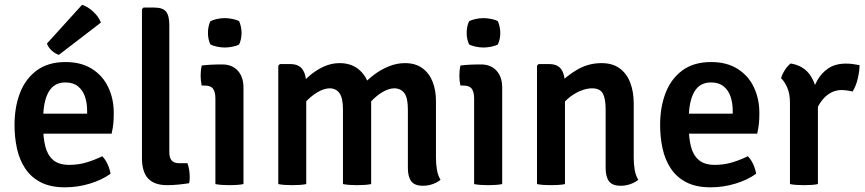

<svg xmlns="http://www.w3.org/2000/svg" viewBox="-20 -767 3606 800"><path d="M114.5 -210V-293.5H343V-306.5Q343 -338 334 -364.5Q325 -391 305 -407.2Q285 -423.5 252.5 -423.5Q205 -423.5 182.5 -383.8Q160 -344 160 -272V-236.5Q160 -192.5 168.8 -157Q177.5 -121.5 201 -100.8Q224.5 -80 269 -80Q306 -80 340.2 -90.2Q374.5 -100.5 406 -116Q420 -102 429 -81.2Q438 -60.5 440.5 -43Q404.5 -17 354 -1.8Q303.5 13.5 251 13.5Q190 13.5 149.2 -7.8Q108.5 -29 84.5 -65.8Q60.5 -102.5 50.5 -149Q40.5 -195.5 40.5 -246Q40.5 -321 63.5 -380.2Q86.5 -439.5 133.8 -474Q181 -508.5 253 -508.5Q318 -508.5 363 -480.2Q408 -452 431 -403.8Q454 -355.5 454 -296Q454 -269 452 -250.5Q450 -232 445 -210ZM322 -747Q346 -739.5 368.8 -718.2Q391.5 -697 400.5 -673L225.5 -538.5Q210 -543 195.8 -556Q181.5 -569 175.5 -585.5Z M761 -87Q770.5 -60.5 770.5 -29.5Q770.5 -23 770 -16Q769.5 -9 767.5 -3.5Q749 -0.5 724 2Q699 4.5 676.5 4.5Q623 4.5 597.2 -23.2Q571.5 -51 571.5 -108V-729L578 -735.5H622.5Q658.5 -735.5 672 -718.5Q685.5 -701.5 685.5 -662.5V-132Q685.5 -110 695.2 -98.5Q705 -87 726.5 -87Z M994.5 0Q982 2.5 966.8 3.5Q951.5 4.5 936 4.5Q920.5 4.5 905.2 3.5Q890 2.5 877.5 0V-357Q877.5 -383.5 867.8 -397Q858 -410.5 833 -410.5H820.5Q816 -430 816 -451.5Q816 -461.5 817 -472.2Q818 -483 820.5 -494Q841 -496.5 859.8 -497.5Q878.5 -498.5 891 -498.5H906Q947 -498.5 970.8 -472.5Q994.5 -446.5 994.5 -402ZM846.5 -630Q846.5 -657 856.5 -678.5Q866.5 -684 883.5 -687.8Q900.5 -691.5 916.5 -691.5Q932 -691.5 950 -687.8Q968 -684 976.5 -678.5Q981 -668.5 983.8 -655.2Q986.5 -642 986.5 -630Q986.5 -603.5 976.5 -582Q968 -576.5 950 -572.8Q932 -569 916.5 -569Q900.5 -569 883.2 -572.8Q866 -576.5 856.5 -582Q846.5 -603.5 846.5 -630Z M1189.5 -500Q1225 -500 1240.5 -477.8Q1256 -455.5 1256 -416V0Q1244.5 2.5 1229 3.5Q1213.5 4.5 1198 4.5Q1182.5 4.5 1167 3.5Q1151.5 2.5 1139.5 0V-493L1146 -500ZM1409 -310Q1409 -359.5 1394.2 -379.2Q1379.5 -399 1353.5 -399Q1329.5 -398.5 1302.5 -382.5Q1275.5 -366.5 1252.5 -341Q1229.5 -315.5 1217 -286V-395.5Q1239.5 -425 1267.8 -449.8Q1296 -474.5 1328.2 -489.2Q1360.5 -504 1394.5 -504Q1438 -504 1467.5 -483.2Q1497 -462.5 1511.8 -427.2Q1526.5 -392 1526.5 -348V0Q1514 2.5 1498.8 3.5Q1483.5 4.5 1468 4.5Q1452.5 4.5 1437 3.5Q1421.5 2.5 1409 0ZM1679.5 -311Q1679.5 -360.5 1664.2 -379.8Q1649 -399 1623 -399Q1600 -399 1573.5 -383.2Q1547 -367.5 1523.2 -341Q1499.5 -314.5 1484.5 -283V-405.5Q1508 -432.5 1537.8 -455Q1567.5 -477.5 1600.5 -490.8Q1633.5 -504 1667.5 -504Q1711 -504 1739.8 -483Q1768.5 -462 1782.5 -426.5Q1796.5 -391 1796.5 -347V-110.5Q1796.5 -83.5 1800.5 -59.8Q1804.5 -36 1815.5 -18Q1802.5 -7 1783 0Q1763.5 7 1742 7Q1707.5 7 1693.5 -11.8Q1679.5 -30.5 1679.5 -67Z M2072.5 0Q2060 2.5 2044.8 3.5Q2029.5 4.5 2014 4.5Q1998.5 4.5 1983.2 3.5Q1968 2.5 1955.5 0V-357Q1955.5 -383.5 1945.8 -397Q1936 -410.5 1911 -410.5H1898.5Q1894 -430 1894 -451.5Q1894 -461.5 1895 -472.2Q1896 -483 1898.5 -494Q1919 -496.5 1937.8 -497.5Q1956.5 -498.5 1969 -498.5H1984Q2025 -498.5 2048.8 -472.5Q2072.5 -446.5 2072.5 -402ZM1924.5 -630Q1924.5 -657 1934.5 -678.5Q1944.5 -684 1961.5 -687.8Q1978.5 -691.5 1994.5 -691.5Q2010 -691.5 2028 -687.8Q2046 -684 2054.5 -678.5Q2059 -668.5 2061.8 -655.2Q2064.5 -642 2064.5 -630Q2064.5 -603.5 2054.5 -582Q2046 -576.5 2028 -572.8Q2010 -569 1994.5 -569Q1978.5 -569 1961.2 -572.8Q1944 -576.5 1934.5 -582Q1924.5 -603.5 1924.5 -630Z M2268 -500Q2303.5 -500 2318.8 -477.8Q2334 -455.5 2334 -416V0Q2322.5 2.5 2307 3.5Q2291.5 4.5 2276 4.5Q2260.5 4.5 2245 3.5Q2229.5 2.5 2217.5 0V-493.5L2224 -500ZM2620.5 -110.5Q2620.5 -83.5 2624.5 -59.8Q2628.5 -36 2639.5 -18Q2626.5 -7 2607 0Q2587.5 7 2566 7Q2531.5 7 2517.5 -11.8Q2503.5 -30.5 2503.5 -67V-310.5Q2503.5 -356 2491.8 -377.5Q2480 -399 2446.5 -399Q2424 -399 2397 -387.8Q2370 -376.5 2345.5 -355.2Q2321 -334 2305 -303.5V-413Q2339 -450 2385.5 -477Q2432 -504 2486 -504Q2532.5 -504 2562.2 -482Q2592 -460 2606.2 -422Q2620.5 -384 2620.5 -336.5Z M2804.5 -210V-293.5H3033V-306.5Q3033 -338 3024 -364.5Q3015 -391 2995 -407.2Q2975 -423.5 2942.5 -423.5Q2895 -423.5 2872.5 -383.8Q2850 -344 2850 -272V-236.5Q2850 -192.5 2858.8 -157Q2867.5 -121.5 2891 -100.8Q2914.5 -80 2959 -80Q2996 -80 3030.2 -90.2Q3064.5 -100.5 3096 -116Q3110 -102 3119 -81.2Q3128 -60.5 3130.5 -43Q3094.5 -17 3044 -1.8Q2993.5 13.5 2941 13.5Q2880 13.5 2839.2 -7.8Q2798.5 -29 2774.5 -65.8Q2750.5 -102.5 2740.5 -149Q2730.5 -195.5 2730.5 -246Q2730.5 -321 2753.5 -380.2Q2776.5 -439.5 2823.8 -474Q2871 -508.5 2943 -508.5Q3008 -508.5 3053 -480.2Q3098 -452 3121 -403.8Q3144 -355.5 3144 -296Q3144 -269 3142 -250.5Q3140 -232 3135 -210Z M3561.5 -495.5Q3561.5 -473 3554.5 -441.5Q3547.5 -410 3532.5 -385.5Q3521.5 -388.5 3510.8 -389.8Q3500 -391 3489.5 -392Q3463 -392 3443 -381.2Q3423 -370.5 3408.5 -353Q3394 -335.5 3383.5 -313.5Q3373 -291.5 3365.5 -268.5L3350 -289Q3351 -325.5 3359.5 -363.2Q3368 -401 3385.5 -432.2Q3403 -463.5 3432.2 -482.8Q3461.5 -502 3504.5 -502Q3520.5 -502 3533.5 -500.2Q3546.5 -498.5 3561.5 -495.5ZM3234.5 -441Q3238.5 -456.5 3250.2 -475Q3262 -493.5 3274.5 -502.5Q3329.5 -493.5 3356.8 -452.2Q3384 -411 3388 -347.5V0Q3376.5 2.5 3361 3.5Q3345.5 4.5 3330 4.5Q3314.5 4.5 3299.2 3.5Q3284 2.5 3271.5 0V-338Q3271.5 -378.5 3259.2 -404.2Q3247 -430 3234.5 -441Z"/></svg>

Font: Signika Medium
Style: Regular
Weight: 500
Designer: Anna Giedry
Foundry: Anna Giedry
Version: Version 2.000